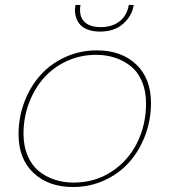

<svg xmlns="http://www.w3.org/2000/svg" viewBox="-20 -751 687 778"><path d="M591.8 -333Q591.8 -264.2 568.1 -201.9Q544.4 -139.6 503.4 -93.5Q462.4 -47.4 403.1 -20.3Q343.8 6.8 275.9 6.8Q176.3 6.8 115.7 -50.3Q55.2 -107.4 55.2 -207Q55.2 -275.9 78.9 -338.1Q102.5 -400.4 143.8 -446.5Q185.1 -492.7 244.6 -519.8Q304.2 -546.9 372.1 -546.9Q471.7 -546.9 531.7 -490.2Q591.8 -433.6 591.8 -333ZM75.2 -209Q75.2 -159.7 91.6 -120.8Q107.9 -82 136.2 -58.6Q164.6 -35.2 200.7 -23.2Q236.8 -11.2 278.8 -11.2Q364.7 -11.2 432.4 -55.7Q500 -100.1 535.9 -172.9Q571.8 -245.6 571.8 -332Q571.8 -381.3 555.7 -419.9Q539.6 -458.5 511.2 -481.7Q482.9 -504.9 447 -516.8Q411.1 -528.8 369.1 -528.8Q304.7 -528.8 249 -502.7Q193.4 -476.6 155.5 -432.6Q117.7 -388.7 96.4 -330.6Q75.2 -272.5 75.2 -209ZM521 -727.1Q514.2 -686 478.8 -654.5Q443.4 -623 384.8 -623Q354.5 -623 332.5 -632.3Q310.5 -641.6 299.8 -657.2Q289.1 -672.9 285.6 -690.4Q282.2 -708 285.2 -727.1L286.1 -731H306.2Q298.8 -688 320.3 -664.6Q341.8 -641.1 388.2 -641.1Q434.6 -641.1 464.6 -664.6Q494.6 -688 502 -731H522Z"/></svg>

Font: SVN-Poppins Thin
Style: Italic
Weight: 100
Italic angle: -10°
Designer: Ninad Kale (Devanagari), Jonny Pinhorn (Latin)
Foundry: Indian Type Foundry
Version: Version 3.002 2017